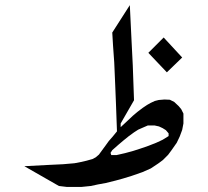

<svg xmlns="http://www.w3.org/2000/svg" viewBox="-20 -700 821 759"><path d="M700.2 -472.7 639.6 -414.1 566.4 -491.2 627 -551.8ZM646.5 -172.9 635.7 -185.5 623 -193.4 608.4 -200.2 590.8 -204.1H564.5L548.8 -197.3L526.4 -187.5L509.8 -176.8L488.3 -161.1L467.8 -144.5L448.2 -127.9L423.8 -106.4L417 -95.7L419.9 -86.9H440.4L474.6 -94.7L506.8 -103.5L534.2 -112.3L565.4 -123L597.7 -135.7L623 -147.5L646.5 -162.1ZM493.2 -679.7 500 -539.1 504.9 -441.4 509.8 -303.7 457 -211.9V-197.3L486.3 -224.6L504.9 -242.2L523.4 -257.8L543.9 -273.4L561.5 -285.2L575.2 -293L591.8 -300.8L607.4 -304.7L629.9 -306.6L651.4 -305.7L668.9 -296.9L686.5 -280.3L696.3 -268.6L705.1 -251V-211.9L700.2 -186.5L690.4 -160.2L678.7 -135.7L658.2 -106.4L644.5 -87.9L624 -67.4L605.5 -53.7L576.2 -34.2L543 -19.5L501 -4.9L465.8 5.9L437.5 13.7L398.4 23.4L366.2 29.3L338.9 35.2L300.8 39.1H245.1L212.9 35.2L76.2 -43L168.9 -47.9L229.5 -50.8L274.4 -54.7L299.8 -59.6L321.3 -64.5L345.7 -71.3L358.4 -78.1L371.1 -88.9L383.8 -106.4L397.5 -125L410.2 -142.6L424.8 -159.2L442.4 -180.7L438.5 -288.1L435.5 -362.3L431.6 -453.1L426.8 -520.5L423.8 -571.3Z"/></svg>

Font: LaylaRuqaa
Style: Regular
Weight: 400
Version: Version 2.0